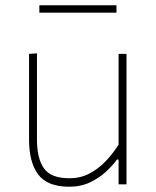

<svg xmlns="http://www.w3.org/2000/svg" viewBox="-20 -698 589 727"><path d="M242 9Q159.5 9 124.8 -37.2Q90 -83.5 90 -169Q90 -201.5 90 -225.5Q90 -249.5 90 -271Q90 -311.5 90 -348.2Q90 -385 90 -420.8Q90 -456.5 90 -494L120 -496Q120 -440 120 -386Q120 -332 120 -271V-169Q120 -97 146.8 -60Q173.5 -23 243 -23Q283.5 -23 317.2 -40.2Q351 -57.5 378.8 -86.2Q406.5 -115 429 -150V-271Q429 -332 429 -385Q429 -438 429 -494H459Q459 -438 459 -385Q459 -332 459 -271V-221Q459 -160.5 459 -108.5Q459 -56.5 459 0H429V-94H423Q408 -73 382.5 -49Q357 -25 321.8 -8Q286.5 9 242 9ZM129 -650V-678Q162 -678 198.8 -678Q235.5 -678 275 -678Q315 -678 351.5 -678Q388 -678 421 -678V-650Q388 -650 351.5 -650Q315 -650 275 -650Q235.5 -650 198.8 -650Q162 -650 129 -650Z"/></svg>

Font: Commissioner Thin
Style: Regular
Weight: 100
Designer: Kostas Bartsokas
Foundry: Kostas Bartsokas
Version: Version 1.001;gftools[0.9.23]